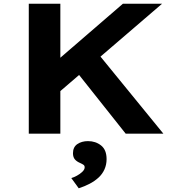

<svg xmlns="http://www.w3.org/2000/svg" viewBox="-20 -720 969 1034"><path d="M252 -184 211 -328 642 -700H853ZM135 0V-700H305V0ZM657 0 376 -354 483 -462 860 0ZM404 294 364 239Q378 235 394.5 226Q411 217 423.5 205Q436 193 436 181Q436 172 429.5 167.5Q423 163 412 158Q393 150 383 138Q373 126 373 105Q373 72 396.5 56Q420 40 454 40Q495 40 524.5 63.5Q554 87 554 137Q554 167 542.5 192.5Q531 218 510 237Q489 256 462 270Q435 284 404 294Z"/></svg>

Font: Lexend Giga
Style: Bold
Weight: 700
Version: Version 1.007